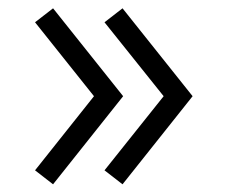

<svg xmlns="http://www.w3.org/2000/svg" viewBox="-20 -508 576 474"><path d="M66.5 -87.5 212 -270.5 66.5 -453 111 -487.5 284 -270.5 111 -53ZM238 -87.5 384 -270.5 238 -453 282.5 -487.5 455.5 -270.5 282.5 -53Z"/></svg>

Font: Vela Sans
Style: Regular
Weight: 400
Designer: Principal design: Mikhail Sharanda - project Manrope.
Design modification: Ravid Balaliev
Foundry: Mikhail Sharanda
Version: Version 1.001;August 23, 2023;FontCreator 14.0.0.2901 64-bit